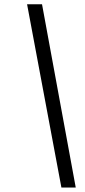

<svg xmlns="http://www.w3.org/2000/svg" viewBox="-20 -674 395 890"><path d="M105.5 -654.3 264.6 195.3H331.1L174.8 -654.3Z"/></svg>

Font: Sen-gleads
Style: Italic
Weight: 400
Designer: Kosal Sen, Philatype
Foundry: Philatype
Version: Version 1.004; ttfautohint (v1.8.3)